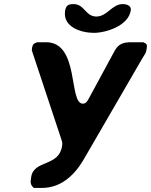

<svg xmlns="http://www.w3.org/2000/svg" viewBox="-20 -914 740 941"><path d="M133 -47C129 -22 127 -9 146 7H186C274 7 340 -49 387 -127C431 -202 633 -552 677 -627C695 -657 695 -652 699 -676C702 -695 700 -700 682 -707H639C600 -707 567 -709 543 -667C530 -643 426 -450 413 -427C406 -415 400 -406 386 -406C315 -406 371 -707 206 -707H162C145 -701 140 -696 137 -679C137 -676 136 -667 136 -667L282 -227C286 -214 286 -209 284 -197C268 -96 146 -131 133 -47ZM299 -860C287 -782 377 -753 440 -753C499 -753 609 -787 621 -863C625 -887 599 -894 582 -894C528 -894 506 -833 452 -833C399 -833 394 -894 341 -894C314 -894 303 -887 299 -860Z"/></svg>

Font: Asimov Print
Style: CIt
Weight: 500
Designer: Google
Version: Version 2.000980: 2014